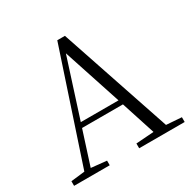

<svg xmlns="http://www.w3.org/2000/svg" viewBox="-163 -888 1037 1045"><g transform="rotate(-30 356.0 -366.0)"><path d="M333 -647 453 -282H216ZM420 0H706V-30L610 -37L376 -732H328L98 -39L11 -29V0H235V-29L138 -39L206 -251H463L532 -38L420 -30Z"/></g></svg>

Font: Source Han Serif CN Light
Style: Regular
Weight: 300
Designer: Ryoko NISHIZUKA 西塚涼子 (kana & ideographs); Frank Grießhammer (Latin, Greek & Cyrillic); Wenlong ZHANG 张文龙 (bopomofo); San
Foundry: Adobe
Version: Version 2.003;hotconv 1.1.1;makeotfexe 2.6.0